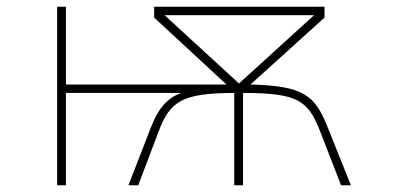

<svg xmlns="http://www.w3.org/2000/svg" viewBox="-20 -548 1167 568"><path d="M149 0H175V-273H516C469 -256 445 -219 426 -170L360 0H389L450 -161C483 -247 517 -273 673 -273V0H699V-273C860 -273 891 -251 926 -162L989 0H1018L950 -170C912 -266 879 -294 721 -298L940 -496V-528H436V-496L650 -298H175V-528H149ZM687 -301 467 -503H909Z"/></svg>

Font: Noto Sans Mono SemiCondensed Thin
Style: Regular
Weight: 100
Width: 4
Designer: Monotype Design Team
Foundry: Monotype Imaging Inc.
Version: Version 2.014